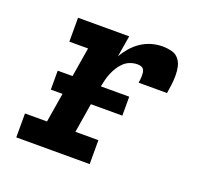

<svg xmlns="http://www.w3.org/2000/svg" viewBox="-100 -650 799 762"><g transform="rotate(20 300.0 -269.0)"><path d="M41 0V-101H134L188 -429H109V-530H325L310 -440Q322 -461 338 -479.5Q354 -498 374.5 -511.5Q395 -525 418 -531.5Q441 -538 464 -538Q483 -538 501.5 -533.5Q520 -529 531.5 -515.5Q543 -502 547 -484Q551 -466 551 -446.5Q551 -427 548.5 -408Q546 -389 543 -370H423Q424 -377 425 -384.5Q426 -392 426 -399.5Q426 -407 425 -414.5Q424 -422 420 -427.5Q416 -433 409 -435Q402 -437 394 -437Q379 -437 364 -431.5Q349 -426 337.5 -415Q326 -404 317.5 -390.5Q309 -377 303 -362.5Q297 -348 293.5 -333.5Q290 -319 287 -304L254 -101H351V0ZM105 -225V-305H407V-225Z"/></g></svg>

Font: Iosevka Slab Extended Oblique
Style: Bold
Weight: 700
Width: 7
Italic angle: -9°
Monospace: yes
Designer: Belleve Invis
Foundry: Belleve Invis
Version: Version 11.1.1; ttfautohint (v1.8.3)